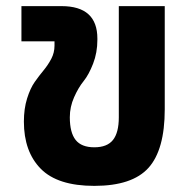

<svg xmlns="http://www.w3.org/2000/svg" viewBox="-20 -595 626 627"><path d="M288 12Q168 12 113 -44Q58 -100 58 -198Q58 -240 68.5 -273.5Q79 -307 93.5 -327.5Q108 -348 122.5 -365.5Q137 -383 147.5 -403Q158 -423 158 -446V-460H50V-575H181Q298 -575 298 -469V-465Q298 -423 284 -387Q270 -351 253 -330Q236 -309 222 -277.5Q208 -246 208 -212Q208 -162 227 -138Q246 -114 288 -114Q330 -114 349 -138Q368 -162 368 -212V-575H518V-238Q518 -106 465 -47Q412 12 288 12Z"/></svg>

Font: Anuphan
Style: Bold
Weight: 700
Designer: Mike Abbink, Paul van der Laan, Pieter van Rosmalen, Mint Tantisuwanna
Foundry: Bold Monday; Cadson Demak
Version: Version 3.002;hotconv 1.0.109;makeotfexe 2.5.65596